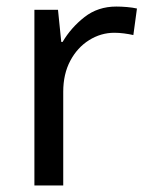

<svg xmlns="http://www.w3.org/2000/svg" viewBox="-20 -566 453 586"><path d="M85 0V-536H157L167 -438H171Q197 -482 238 -514Q279 -546 335 -546Q350 -546 367.5 -544.5Q385 -543 398 -540L387 -459Q374 -462 358.5 -464Q343 -466 329 -466Q288 -466 252 -443.5Q216 -421 194.5 -380.5Q173 -340 173 -286V0Z"/></svg>

Font: Noto Sans Symbols
Style: Regular
Weight: 400
Designer: Monotype Design Team
Foundry: Monotype Imaging Inc.
Version: Version 2.002